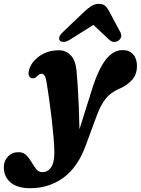

<svg xmlns="http://www.w3.org/2000/svg" viewBox="-127 -744 740 1010"><path d="M363 -293Q393 -384 431 -432.2Q469 -480.5 519 -480.5Q553 -480.5 573.2 -458Q593.5 -435.5 593.5 -397.5Q593.5 -353.5 569.2 -325.5Q545 -297.5 506 -279.5Q478.5 -268 456.8 -251.8Q435 -235.5 416.8 -207.8Q398.5 -180 381.5 -134.5L327 13Q284.5 134 207.8 190Q131 246 32.5 246Q-36 246 -71.5 215.8Q-107 185.5 -107 135Q-107 103 -85.5 79.8Q-64 56.5 -30 56.5Q-4.5 56.5 11.5 72.5Q27.5 88.5 39.2 109.2Q51 130 63.8 145.8Q76.5 161.5 96 161.5Q123 161.5 140.8 137.5Q158.5 113.5 159 59.5Q159 29.5 155 -18Q151 -65.5 144.8 -119.8Q138.5 -174 131.2 -225.2Q124 -276.5 117.5 -314.5Q111.5 -356 91 -356Q80 -356 67.5 -342Q55 -329 38.5 -333Q31 -335 25.8 -345Q20.5 -355 26 -376.5Q38 -419 81 -449.2Q124 -479.5 182.5 -479.5Q220 -479.5 245 -453.2Q270 -427 275.5 -373Q279 -338 282.2 -286.5Q285.5 -235 287.8 -176.8Q290 -118.5 291 -64ZM238.5 -534Q221 -523.5 207.8 -523.5Q194.5 -523.5 187.5 -531Q182 -537.5 185 -549Q188 -560.5 203 -574.5L320 -686Q339.5 -704 356.2 -713.8Q373 -723.5 393.5 -723.5Q414 -723.5 425.5 -713.8Q437 -704 446.5 -686L506 -574.5Q513.5 -560.5 509.8 -549Q506 -537.5 497 -531Q486.5 -523.5 473 -523.5Q459.5 -523.5 448.5 -534L364.5 -613Z"/></svg>

Font: Fraunces 9pt S050
Style: Bold Italic
Weight: 700
Italic angle: -16°
Version: Version 1.000; ttfautohint (v1.8.3)